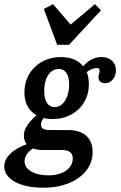

<svg xmlns="http://www.w3.org/2000/svg" viewBox="-32 -699 576 912"><path d="M-11.7 91.1Q-11.7 58.8 17.9 30.4Q47.6 2.1 102.7 -17.1L132.2 0.8Q108.2 15.7 96.5 32.4Q84.8 49.1 84.8 67.4Q84.8 96.8 116.4 115.3Q148 133.9 198.3 133.9Q231.8 133.9 258 123.8Q284.2 113.6 298.9 95.6Q313.6 77.6 313.6 54.5Q313.6 33.6 300.9 23.5Q288.2 13.4 262 13.4H169.3Q128.4 13.4 104.9 -4.9Q81.4 -23.1 81.4 -55.7Q81.4 -80.5 99.7 -106.9Q118 -133.3 158.9 -166.1L183.1 -149.2Q172.1 -135.6 167.4 -125.9Q162.7 -116.2 162.7 -107Q162.7 -92.9 173 -87.1Q183.2 -81.2 209.5 -81.2H290.2Q346.9 -81.2 377.4 -54.3Q407.9 -27.3 407.9 23.2Q407.9 72.5 377.9 111Q348 149.6 294.6 171.2Q241.2 192.7 173.2 192.7Q117.3 192.7 75.5 179.9Q33.6 167 10.9 144.1Q-11.7 121.2 -11.7 91.1ZM84 -260.7Q84 -308.2 106.4 -346.3Q128.9 -384.4 168.6 -406.2Q208.4 -428 257.3 -428Q319.2 -428 354.7 -393.5Q390.2 -359 390.2 -299.3Q390.2 -252.2 368 -214.3Q345.8 -176.4 306.4 -155Q267.1 -133.6 217.4 -133.6Q155.5 -133.6 119.8 -167.5Q84 -201.4 84 -260.7ZM296.5 -297.6Q296.5 -332.9 283.6 -352.2Q270.6 -371.5 247.1 -371.5Q226.6 -371.5 210.8 -358.4Q195.1 -345.2 186.6 -321.6Q178.1 -297.9 178.1 -266.8Q178.1 -229.8 191.1 -210Q204 -190.1 227.5 -190.1Q247.2 -190.1 263 -204.2Q278.8 -218.4 287.6 -243.1Q296.5 -267.7 296.5 -297.6ZM435.4 -332.8Q435.4 -336.6 436.5 -341.4Q437.5 -346.2 438.8 -350Q439.7 -353.7 440.5 -357.1Q441.4 -360.5 441.4 -363.4Q441.4 -369.8 438.2 -372.7Q434.9 -375.6 426.9 -375.6Q412.2 -375.6 397 -367.6Q381.7 -359.6 369.3 -345.4L351.5 -368.9Q371.3 -398.1 396.2 -413Q421.1 -428 449.7 -428Q480.8 -428 499.7 -410.8Q518.7 -393.7 518.7 -365Q518.7 -339.2 503.7 -321.4Q488.7 -303.6 467.2 -303.6Q452.3 -303.6 443.8 -311.6Q435.4 -319.5 435.4 -332.8ZM447.8 -650 295.8 -486.1H239.4L176.2 -656.4L219.9 -679.2L324.6 -557.4L269.1 -553.3L419 -679.2Z"/></svg>

Font: Playfair Micro SmCond SmLight
Style: Italic
Weight: 360
Width: 4
Italic angle: -15.6°
Designer: Claus Eggers Sørensen
Foundry: Claus Eggers Sørensen
Version: Version 2.203;Glyphs 3.3 (3326)